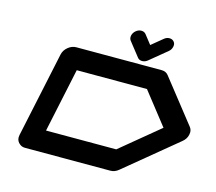

<svg xmlns="http://www.w3.org/2000/svg" viewBox="-124 -1076 1388 1233"><g transform="rotate(15 570.0 -460.0)"><path d="M709.5 -142.1 966.8 -354.5 799.8 -567.4H333L242.7 -142.1ZM1127.9 -404.8Q1140.1 -389.6 1140.1 -370.1Q1140.1 -362.8 1138.2 -354.5Q1132.3 -325.2 1106.9 -304.7L762.7 -21Q737.8 0 708.5 0H141.6Q121.1 0 107.4 -10.7Q84 -27.8 84 -55.2Q84 -63 85.9 -71.3L206.5 -638.2Q212.9 -667.5 238 -688.2Q263.2 -709 292.5 -709H859.4Q888.7 -709 904.8 -688ZM892.6 -873Q888.7 -853.5 872.1 -839.8L758.8 -746.6Q742.2 -732.9 722.7 -732.9Q703.1 -732.9 692.4 -746.6L619.1 -839.8Q611.3 -850.1 611.3 -863.3Q611.3 -867.7 612.3 -873Q616.7 -892.6 633.1 -906.2Q649.4 -919.9 668.5 -919.9Q688 -919.9 699.2 -906.2L746.6 -845.7L820.3 -906.2Q836.4 -919.9 856 -919.9Q875 -919.9 886.2 -906.2Q894 -896.5 894 -883.8Q894 -878.9 892.6 -873Z"/></g></svg>

Font: Robtronika
Style: Italic
Weight: 400
Italic angle: -12°
Designer: GGBot
Version: 1.00